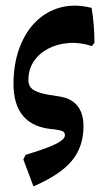

<svg xmlns="http://www.w3.org/2000/svg" viewBox="-20 -486 379 683"><path d="M99 177 63 81 71 65Q120 50 151 38Q182 26 196.5 15.5Q211 5 211 -5Q211 -15 203 -19Q195 -23 172 -26Q99 -31 63.5 -72Q28 -113 28 -187Q28 -258 49 -315Q70 -372 107.5 -409Q145 -446 195.5 -459.5Q246 -473 306 -458Q311 -427 313.5 -395.5Q316 -364 316 -334L307 -322Q265 -336 224.5 -333Q184 -330 151.5 -313Q119 -296 100 -267.5Q81 -239 81 -201Q81 -185 90 -174Q99 -163 122.5 -156Q146 -149 190 -143Q233 -137 255 -110Q277 -83 277 -37Q277 36 235.5 86Q194 136 99 177Z"/></svg>

Font: Alegreya SemiBold
Style: Italic
Weight: 600
Italic angle: -7°
Designer: Juan Pablo del Peral
Foundry: Huerta Tipografica
Version: Version 2.009